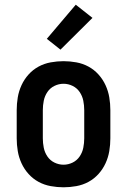

<svg xmlns="http://www.w3.org/2000/svg" viewBox="-20 -788 540 816"><path d="M250 8Q223 8 195.5 3Q168 -2 144 -15Q120 -28 101.5 -48.5Q83 -69 71.5 -94Q60 -119 55.5 -146Q51 -173 51 -200V-320Q51 -347 55.5 -374Q60 -401 71.5 -426Q83 -451 101.5 -471.5Q120 -492 144 -505Q168 -518 195.5 -523Q223 -528 250 -528Q277 -528 304.5 -523Q332 -518 356 -505Q380 -492 398.5 -471.5Q417 -451 428.5 -426Q440 -401 444.5 -374Q449 -347 449 -320V-200Q449 -173 444.5 -146Q440 -119 428.5 -94Q417 -69 398.5 -48.5Q380 -28 356 -15Q332 -2 304.5 3Q277 8 250 8ZM250 -88Q270 -88 288.5 -97Q307 -106 318.5 -123Q330 -140 334 -160Q338 -180 338 -200V-320Q338 -340 334 -360Q330 -380 318.5 -397Q307 -414 288.5 -423Q270 -432 250 -432Q230 -432 211.5 -423Q193 -414 181.5 -397Q170 -380 166 -360Q162 -340 162 -320V-200Q162 -180 166 -160Q170 -140 181.5 -123Q193 -106 211.5 -97Q230 -88 250 -88ZM237 -577 179 -623 302 -768 373 -712Z"/></svg>

Font: Iosevka Web
Style: Bold
Weight: 700
Monospace: yes
Designer: Belleve Invis
Foundry: Belleve Invis
Version: Version 28.0.3; ttfautohint (v1.8.3)